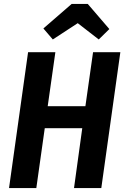

<svg xmlns="http://www.w3.org/2000/svg" viewBox="-20 -958 636 978"><path d="M26 0 123 -692H262L223 -417H415L454 -692H593L496 0H357L399 -305H208L165 0ZM201 -813 345 -938H427L537 -810L483 -757L376 -840L249 -757Z"/></svg>

Font: Fira Sans Condensed SemiBold
Style: Italic
Weight: 600
Width: 3
Italic angle: -8°
Designer: bBox Type GmbH & Carrois Corporate GbR & Edenspiekermann AG
Foundry: bBox Type GmbH & Carrois Corporate GbR & Edenspiekermann AG
Version: Version 4.301